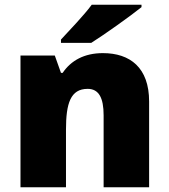

<svg xmlns="http://www.w3.org/2000/svg" viewBox="-20 -786 710 806"><path d="M574 -756V-766H365C332 -721 270 -657 236 -620V-606H363C417 -640 527 -718 574 -756ZM412 -563C334 -563 278 -532 243 -480H236L210 -553H66V0H257V-242C257 -352 276 -413 348 -413C395 -413 415 -375 415 -302V0H606V-360C606 -502 526 -563 412 -563Z"/></svg>

Font: Noto Sans Kannada Black
Style: Regular
Weight: 900
Designer: Jelle Bosma - Monotype Design Team
Foundry: Monotype Imaging Inc.
Version: Version 2.005